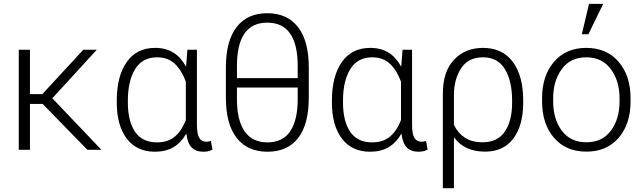

<svg xmlns="http://www.w3.org/2000/svg" viewBox="-20 -791 3395 1014"><path d="M205.1 -242.2H138.2V0H79.1V-528.3H138.2V-293.9H203.6L419.9 -528.3H491.2L256.3 -272L515.6 0H441.4Z M1020 -528.3V-133.8Q1020 -82 1032.7 -62.3Q1045.4 -42.5 1069.3 -42.5Q1075.7 -42.5 1081.1 -43.5Q1086.4 -44.4 1093.8 -46.4L1102.1 -1Q1090.3 5.4 1079.1 7.8Q1067.9 10.3 1054.2 10.3Q1014.6 10.3 992.7 -11.7Q970.7 -33.7 964.4 -83.5L962.9 -84Q937 -38.1 896.5 -13.9Q856 10.3 798.3 10.3Q701.7 10.3 649.2 -59.3Q596.7 -128.9 596.7 -249.5V-259.8Q596.7 -388.7 649.2 -463.4Q701.7 -538.1 799.3 -538.1Q856 -538.1 896 -512.9Q936 -487.8 961.4 -440.4H962.9L969.7 -528.3ZM655.3 -249.5Q655.3 -151.9 692.9 -95.5Q730.5 -39.1 809.1 -39.1Q867.2 -39.1 903.6 -69.8Q939.9 -100.6 961.4 -156.7V-359.9Q940.4 -418 904.1 -453.1Q867.7 -488.3 810.1 -488.3Q731.4 -488.3 693.4 -425.5Q655.3 -362.8 655.3 -259.8Z M1610.8 -275.9Q1610.8 -134.8 1554.7 -62.3Q1498.5 10.3 1392.6 10.3Q1287.1 10.3 1230 -62.5Q1172.9 -135.3 1172.9 -275.9V-434.6Q1172.9 -574.7 1229.5 -647.9Q1286.1 -721.2 1391.6 -721.2Q1497.1 -721.2 1554 -647.9Q1610.8 -574.7 1610.8 -434.6ZM1231.4 -378.4H1552.2V-444.3Q1552.2 -556.2 1512.2 -613.8Q1472.2 -671.4 1391.6 -671.4Q1311 -671.4 1271.2 -613.8Q1231.4 -556.2 1231.4 -444.3ZM1552.2 -328.6H1231.4V-267.1Q1231.4 -156.2 1271.7 -97.7Q1312 -39.1 1392.6 -39.1Q1472.7 -39.1 1512.5 -97.4Q1552.2 -155.8 1552.2 -267.1Z M2156.2 -528.3V-133.8Q2156.2 -82 2168.9 -62.3Q2181.6 -42.5 2205.6 -42.5Q2211.9 -42.5 2217.3 -43.5Q2222.7 -44.4 2230 -46.4L2238.3 -1Q2226.6 5.4 2215.3 7.8Q2204.1 10.3 2190.4 10.3Q2150.9 10.3 2128.9 -11.7Q2106.9 -33.7 2100.6 -83.5L2099.1 -84Q2073.2 -38.1 2032.7 -13.9Q1992.2 10.3 1934.6 10.3Q1837.9 10.3 1785.4 -59.3Q1732.9 -128.9 1732.9 -249.5V-259.8Q1732.9 -388.7 1785.4 -463.4Q1837.9 -538.1 1935.5 -538.1Q1992.2 -538.1 2032.2 -512.9Q2072.3 -487.8 2097.7 -440.4H2099.1L2106 -528.3ZM1791.5 -249.5Q1791.5 -151.9 1829.1 -95.5Q1866.7 -39.1 1945.3 -39.1Q2003.4 -39.1 2039.8 -69.8Q2076.2 -100.6 2097.7 -156.7V-359.9Q2076.7 -418 2040.3 -453.1Q2003.9 -488.3 1946.3 -488.3Q1867.7 -488.3 1829.6 -425.5Q1791.5 -362.8 1791.5 -259.8Z M2743.2 -249.5Q2743.2 -128.4 2690.9 -59.3Q2638.7 9.8 2542.5 9.8Q2486.8 9.8 2446.3 -9Q2405.8 -27.8 2378.9 -64L2377.4 -63.5V203.1H2318.8V-292.5H2319.3L2318.8 -296.9Q2318.8 -413.1 2377.7 -475.6Q2436.5 -538.1 2530.8 -538.1Q2633.8 -538.1 2688.5 -463.9Q2743.2 -389.6 2743.2 -259.8ZM2684.6 -259.8Q2684.6 -362.8 2646.7 -425.5Q2608.9 -488.3 2530.8 -488.3Q2451.7 -488.3 2414.6 -429.4Q2377.4 -370.6 2377.4 -291V-131.3Q2398.4 -87.9 2435.3 -63.7Q2472.2 -39.6 2529.3 -39.6Q2607.4 -39.6 2646 -95.9Q2684.6 -152.3 2684.6 -249.5Z M2842.8 -272Q2842.8 -391.1 2905.8 -464.6Q2968.8 -538.1 3076.2 -538.1Q3184.1 -538.1 3247.1 -464.6Q3310.1 -391.1 3310.1 -272V-255.9Q3310.1 -136.2 3247.3 -63.2Q3184.6 9.8 3077.1 9.8Q2968.8 9.8 2905.8 -63.2Q2842.8 -136.2 2842.8 -255.9ZM2901.4 -255.9Q2901.4 -162.1 2947 -100.8Q2992.7 -39.6 3077.1 -39.6Q3160.6 -39.6 3206.3 -100.8Q3252 -162.1 3252 -255.9V-272Q3252 -363.8 3205.8 -426Q3159.7 -488.3 3076.2 -488.3Q2992.2 -488.3 2946.8 -426Q2901.4 -363.8 2901.4 -272ZM3090.8 -770.5H3165.5L3087.4 -609.9H3052.7Z"/></svg>

Font: Roboto Web
Style: Light
Weight: 300
Designer: Google
Version: Version 1.200310; 2013